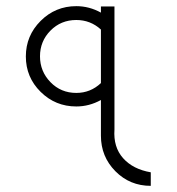

<svg xmlns="http://www.w3.org/2000/svg" viewBox="-20 -346 574 624"><path d="M228 -326Q270 -326 308 -305V-325H352V75Q348 132 380 168Q412 204 470 214V258Q402 258 355 210.5Q308 163 308 95V-21Q270 0 228 0Q160 0 112 -47.5Q64 -95 64 -162.5Q64 -230 112 -278Q160 -326 228 -326ZM228 -281Q178 -281 144 -246.5Q110 -212 110 -163Q110 -114 144 -79Q178 -44 228 -44Q274 -44 308 -76V-250Q274 -281 228 -281Z"/></svg>

Font: HiLo-Deco
Style: Deco
Weight: 500
Version: Version 001.000